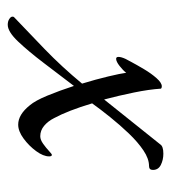

<svg xmlns="http://www.w3.org/2000/svg" viewBox="7 -496 442 496"><g transform="rotate(90 228.0 -248.0)"><path d="M44 -47Q35 -47 29 -51Q23 -55 23 -59Q23 -62 24 -63Q61 -98 107 -142.5Q153 -187 196 -239Q185 -275 177.5 -306.5Q170 -338 168 -353Q162 -345 150.5 -336Q139 -327 132 -327Q127 -327 127 -333Q127 -340 132 -351Q133 -353 140.5 -367Q148 -381 159 -399.5Q170 -418 182 -431.5Q194 -445 203 -445Q207 -445 209 -443Q211 -412 219 -373Q227 -334 237 -296L353 -441Q358 -449 377 -449Q393 -449 406 -442.5Q419 -436 419 -422Q419 -412 409 -412Q390 -412 368.5 -397.5Q347 -383 325 -360Q303 -337 282.5 -311.5Q262 -286 247 -265Q266 -202 285 -167Q293 -151 305 -141Q317 -131 332 -131Q341 -131 351.5 -138.5Q362 -146 370 -153.5Q378 -161 380 -161Q384 -161 384 -154Q384 -139 370.5 -120.5Q357 -102 338 -88Q319 -74 302 -74Q276 -74 252 -104Q240 -118 227 -149.5Q214 -181 202 -218Q173 -180 143 -140.5Q113 -101 87.5 -74Q62 -47 44 -47Z"/></g></svg>

Font: Comforter
Style: Regular
Weight: 400
Designer: Robert E. Leuschke
Foundry: Robert E. Leuschke
Version: Version 1.013; ttfautohint (v1.8.3)